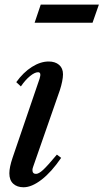

<svg xmlns="http://www.w3.org/2000/svg" viewBox="-20 -801 448 832"><path d="M82 10.5Q54 10.5 37.2 -5Q20.5 -20.5 20.5 -50Q20.5 -76 34.5 -117.5L151.5 -460Q160.5 -488 145 -488Q130.5 -488 110 -471.2Q89.5 -454.5 70.5 -426.5L50.5 -445Q81 -487.5 118.2 -511Q155.5 -534.5 191 -534.5Q219 -534.5 236 -520Q253 -505.5 253 -479Q253 -465.5 249.2 -447.2Q245.5 -429 239.5 -410.5L123.5 -78Q120.5 -69.5 120.5 -64.5Q120.5 -47.5 136 -47.5Q148 -47.5 166.8 -64.8Q185.5 -82 226.5 -131L245 -117Q203 -55.5 160.2 -22.5Q117.5 10.5 82 10.5ZM130 -702.5 156.5 -781H408.5L381 -702.5Z"/></svg>

Font: Libre Caslon Condensed Medium Italic
Style: Regular
Weight: 500
Italic angle: -22.583°
Designer: Pablo Impallari, Rodrigo Fuenzalida, Katja Schimmel, Ertekin Erdin
Foundry: Pablo Impallari, Rodrigo Fuenzalida
Version: Version 2.000; ttfautohint (v1.8.4.7-5d5b);gftools[0.9.33]